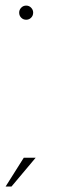

<svg xmlns="http://www.w3.org/2000/svg" viewBox="-21 -616 206 686"><path d="M72.5 -545.5Q62 -545.5 54.8 -552.8Q47.5 -560 47.5 -571Q47.5 -581 54.8 -588.5Q62 -596 72.5 -596Q83 -596 90.2 -588.5Q97.5 -581 97.5 -571Q97.5 -560 90.2 -552.8Q83 -545.5 72.5 -545.5ZM-1 50.5 64 -52.5H106.5L20 50.5Z"/></svg>

Font: Anybody ExtraExpanded Thin
Style: Regular
Weight: 100
Width: 8
Designer: Tyler Finck
Foundry: Etcetera Type Company
Version: Version 1.010; ttfautohint (v1.8.3) -l 8 -r 50 -G 200 -x 14 